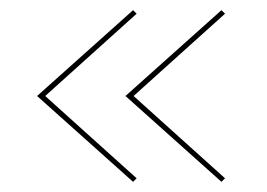

<svg xmlns="http://www.w3.org/2000/svg" viewBox="-20 -418 526 378"><path d="M69 -229 249 -67 242 -60 53 -229 242 -398 249 -391ZM243 -229 423 -67 416 -60 227 -229 416 -398 423 -391Z"/></svg>

Font: Ysabeau SC Hairline
Style: Regular
Weight: 100
Designer: Christian Thalmann (Catharsis Fonts)
Version: Version 0.003